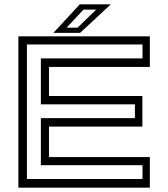

<svg xmlns="http://www.w3.org/2000/svg" viewBox="-20 -868 778 888"><path d="M65 0V-700H673V-558.5H206.5V-424H638.5V-282.5H206.5V-141.5H673V0ZM104.5 -40H639V-104H169V-321.5H604V-385.5H169V-598H639V-662.5H104.5ZM227 -716 349 -848H492.5L350.5 -716ZM288 -740H338.5L425 -823.5H366Z"/></svg>

Font: Tourney Expanded
Style: Regular
Weight: 400
Width: 7
Designer: Tyler Finck
Foundry: Etcetera Type Co
Version: Version 1.010; ttfautohint (v1.8.3)